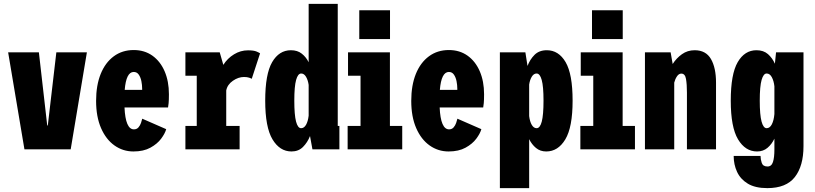

<svg xmlns="http://www.w3.org/2000/svg" viewBox="-20 -770 4203 990"><path d="M106 0 22 -500H180.5L223.5 -123H226.5L270.5 -500H428L344.5 0Z M668 11Q614 11 570.2 -20Q526.5 -51 501 -109.5Q475.5 -168 475.5 -250Q475.5 -330 499.2 -388.8Q523 -447.5 566.8 -479.8Q610.5 -512 669.5 -512Q725 -512 765.8 -483Q806.5 -454 828.8 -402.5Q851 -351 851 -284Q851 -254 849.5 -238.5Q848 -223 846.5 -216H622Q627 -103 670.5 -103Q685 -103 693.8 -113Q702.5 -123 707 -136Q711.5 -149 713.5 -158L837 -104Q831 -82 811 -55Q791 -28 755.5 -8.5Q720 11 668 11ZM669.5 -399Q630.5 -399 623 -306.5H713V-312.5Q713 -331.5 709 -351.5Q705 -371.5 695.5 -385.2Q686 -399 669.5 -399Z M936 0V-120.5H994.5V-379.5H936V-500H1113L1131.5 -435.5Q1153 -469.5 1186.8 -490Q1220.5 -510.5 1258.5 -510.5Q1289 -510.5 1303.5 -504Q1318 -497.5 1321 -495L1278 -363.5Q1275 -366 1264.5 -369.5Q1254 -373 1238 -373Q1209 -373 1180.8 -353.5Q1152.5 -334 1146.5 -303.5V-120.5H1215.5V0Z M1483 11Q1422.5 11 1385 -51.5Q1347.5 -114 1347.5 -251Q1347.5 -388 1383.2 -449.5Q1419 -511 1480 -511Q1514 -511 1536.2 -493.2Q1558.5 -475.5 1571.5 -449V-750H1721.5V-120.5H1730V0H1591L1578.5 -68.5Q1565.5 -35.5 1542.2 -12.2Q1519 11 1483 11ZM1497.5 -251Q1497.5 -177.5 1506.5 -143.2Q1515.5 -109 1532.5 -109Q1548 -109 1558 -126.5Q1568 -144 1571.5 -173.5V-332Q1568 -357 1558 -374Q1548 -391 1533 -391Q1516 -391 1506.8 -357.8Q1497.5 -324.5 1497.5 -251Z M1832.5 -717H1991V-568.5H1832.5ZM1772.5 0V-120.5H1839V-379.5H1774.5V-500H1990.5V-120.5H2054V0Z M2293 11Q2239 11 2195.2 -20Q2151.5 -51 2126 -109.5Q2100.5 -168 2100.5 -250Q2100.5 -330 2124.2 -388.8Q2148 -447.5 2191.8 -479.8Q2235.5 -512 2294.5 -512Q2350 -512 2390.8 -483Q2431.5 -454 2453.8 -402.5Q2476 -351 2476 -284Q2476 -254 2474.5 -238.5Q2473 -223 2471.5 -216H2247Q2252 -103 2295.5 -103Q2310 -103 2318.8 -113Q2327.5 -123 2332 -136Q2336.5 -149 2338.5 -158L2462 -104Q2456 -82 2436 -55Q2416 -28 2380.5 -8.5Q2345 11 2293 11ZM2294.5 -399Q2255.5 -399 2248 -306.5H2338V-312.5Q2338 -331.5 2334 -351.5Q2330 -371.5 2320.5 -385.2Q2311 -399 2294.5 -399Z M2557.5 200V-500H2689L2700 -430Q2712.5 -463.5 2736.2 -487.2Q2760 -511 2799.5 -511Q2860.5 -511 2896.5 -449.5Q2932.5 -388 2932.5 -251Q2932.5 -114 2895 -51.5Q2857.5 11 2796.5 11Q2765.5 11 2743.8 -7Q2722 -25 2708.5 -52.5V200ZM2747 -391Q2732 -391 2722 -374.5Q2712 -358 2708.5 -334V-171.5Q2712 -143 2722 -126Q2732 -109 2747 -109Q2764.5 -109 2773.5 -143.2Q2782.5 -177.5 2782.5 -251Q2782.5 -324.5 2773.2 -357.8Q2764 -391 2747 -391Z M3032.5 -717H3191V-568.5H3032.5ZM2972.5 0V-120.5H3039V-379.5H2974.5V-500H3190.5V-120.5H3254V0Z M3305.5 0V-500H3438L3448.5 -440Q3467.5 -470 3496.2 -490.5Q3525 -511 3562 -511Q3619.5 -511 3645.8 -465.8Q3672 -420.5 3672 -344V0H3522V-293Q3522 -335 3517.2 -362.8Q3512.5 -390.5 3493 -390.5Q3480 -390.5 3470.5 -376.2Q3461 -362 3456.5 -344V0Z M3883.5 11Q3823 11 3785.5 -51.5Q3748 -114 3748 -251Q3748 -388 3783.8 -449.5Q3819.5 -511 3880.5 -511Q3917 -511 3939.8 -491Q3962.5 -471 3975.5 -441.5L3981.5 -500H4123V-16Q4123 85.5 4078.5 142.8Q4034 200 3936.5 200Q3874 200 3836 177Q3798 154 3780.5 116.2Q3763 78.5 3763 34H3901.5Q3901.5 51.5 3907.8 70Q3914 88.5 3937.5 88.5Q3958 88.5 3965.5 65.5Q3973 42.5 3973 1.5V-55Q3959.5 -26.5 3937.5 -7.8Q3915.5 11 3883.5 11ZM3897.5 -251Q3897.5 -177.5 3906.8 -143.2Q3916 -109 3933 -109Q3949.5 -109 3959.8 -129Q3970 -149 3973 -182V-325Q3970 -352.5 3959.8 -371.8Q3949.5 -391 3933 -391Q3916.5 -391 3907 -357.8Q3897.5 -324.5 3897.5 -251Z"/></svg>

Font: Trispace Condensed
Style: Bold
Weight: 700
Width: 3
Designer: Tyler Finck
Foundry: Etcetera Type Company
Version: Version 1.210; ttfautohint (v1.8.3)